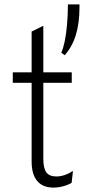

<svg xmlns="http://www.w3.org/2000/svg" viewBox="-20 -839 402 871"><path d="M222.5 12Q174 12 148.8 -18Q123.5 -48 123.5 -106V-463.5H38V-511H123.5V-696L176.5 -722V-511H305.5V-463.5H176.5V-119Q176.5 -76 190.2 -57.2Q204 -38.5 235.5 -38.5Q272.5 -38.5 311 -63.5L305 -9.5Q287.5 0.5 265.8 6.2Q244 12 222.5 12ZM273.5 -588.5 258 -600Q267 -619.5 273.8 -652.5Q280.5 -685.5 284.2 -728.2Q288 -771 288 -819H340.5V-804.5Q340.5 -734 324 -680.2Q307.5 -626.5 273.5 -588.5Z"/></svg>

Font: Overpass ExtraLight
Style: Regular
Weight: 250
Designer: Delve Withrington, Dave Bailey, Thomas Jockin
Foundry: Delve Fonts LLC
Version: Version 4.000